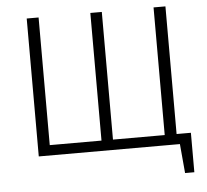

<svg xmlns="http://www.w3.org/2000/svg" viewBox="-56 -745 1023 950"><g transform="rotate(-5 455.5 -270.0)"><path d="M871 -51V145H825L812 0H111V-685H170V-51H427V-685H484V-51H741V-685H800V-51Z"/></g></svg>

Font: Fira Sans Light
Style: Regular
Weight: 300
Designer: bBox Type GmbH & Carrois Corporate GbR & Edenspiekermann AG
Foundry: bBox Type GmbH & Carrois Corporate GbR & Edenspiekermann AG
Version: Version 4.301